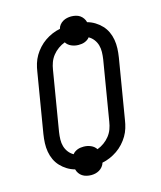

<svg xmlns="http://www.w3.org/2000/svg" viewBox="-122 -872 844 1009"><g transform="rotate(-15 300.0 -367.5)"><path d="M249 49Q236 49 223.5 46Q211 43 201 36.5Q191 30 184 20Q177 10 174 -2Q152 -8 132.5 -20Q113 -32 97.5 -48.5Q82 -65 72.5 -85.5Q63 -106 59 -129Q55 -152 56 -176Q57 -200 61 -225L115 -550Q118 -571 124.5 -592.5Q131 -614 142.5 -633.5Q154 -653 170 -670.5Q186 -688 205 -701Q224 -714 245 -723Q266 -732 288 -736Q290 -747 298 -757Q306 -767 316.5 -773Q327 -779 338.5 -781.5Q350 -784 361 -784Q374 -784 386.5 -781Q399 -778 408.5 -771.5Q418 -765 425 -755Q432 -745 435 -733Q457 -727 476.5 -715Q496 -703 511.5 -686.5Q527 -670 536.5 -649.5Q546 -629 550 -606Q554 -583 553 -559Q552 -535 548 -510L494 -185Q491 -164 484.5 -142.5Q478 -121 466.5 -101.5Q455 -82 439 -64.5Q423 -47 404 -34Q385 -21 364 -12Q343 -3 322 1Q319 12 311 22Q303 32 292.5 38Q282 44 271 46.5Q260 49 249 49ZM315 -74Q334 -81 351.5 -93.5Q369 -106 382 -122.5Q395 -139 402 -158Q409 -177 412 -197L466 -522Q469 -542 469.5 -561.5Q470 -581 465 -598.5Q460 -616 449 -630.5Q438 -645 422 -654Q417 -647 409.5 -642Q402 -637 394 -634Q386 -631 377.5 -630Q369 -629 361 -629Q341 -629 322.5 -637Q304 -645 294 -661Q275 -654 257.5 -641.5Q240 -629 227 -612.5Q214 -596 207 -577Q200 -558 197 -538L143 -213Q140 -193 139.5 -173.5Q139 -154 144 -136.5Q149 -119 160 -104.5Q171 -90 187 -81Q192 -88 199.5 -93Q207 -98 215 -101Q223 -104 231.5 -105Q240 -106 248 -106Q268 -106 286.5 -98Q305 -90 315 -74Z"/></g></svg>

Font: Iosevka Aile Oblique
Style: Regular
Weight: 400
Italic angle: -9°
Designer: Belleve Invis
Foundry: Belleve Invis
Version: Version 31.1.0; ttfautohint (v1.8.4)